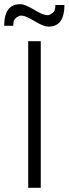

<svg xmlns="http://www.w3.org/2000/svg" viewBox="-21 -896 328 916"><path d="M210.5 -769Q189 -769 153 -790Q138 -798 125 -806Q97 -821.5 80.5 -821.5Q69.5 -821.5 62.5 -815Q42 -807 42 -773H-1Q-1 -876 75.5 -876Q88.5 -876 103.2 -869.5Q118 -863 132.5 -855Q147 -847 160.5 -839Q174 -831 183 -828.5Q195.5 -823.5 204.5 -823.5Q215.5 -823.5 223 -830Q243.5 -838.5 243.5 -872H286.5Q286.5 -822.5 268 -795.8Q249.5 -769 210.5 -769ZM173.5 0H113.5V-699.5H173.5Z"/></svg>

Font: Argentum Novus Light
Style: Regular
Weight: 300
Designer: Julieta Ulanovsky (font) & Cristiano Sobral (main changes)
Foundry: Julieta Ulanovsky (font) & Cristiano Sobral (main changes)
Version: Version 3.00;November 27, 2020;FontCreator 13.0.0.2655 64-bi